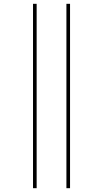

<svg xmlns="http://www.w3.org/2000/svg" viewBox="-20 -843 540 1006"><path d="M328 143V-823H347V143ZM153 143V-823H172V143Z"/></svg>

Font: Iosevka Thin
Style: Regular
Weight: 100
Monospace: yes
Designer: Belleve Invis
Foundry: Belleve Invis
Version: Version 32.5.0; ttfautohint (v1.8.4)